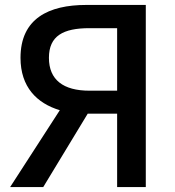

<svg xmlns="http://www.w3.org/2000/svg" viewBox="-20 -757 707 777"><path d="M454 0H570V-737H329C177 -737 63 -682 63 -523C63 -405 129 -339 222 -311L21 0H155L335 -297H454ZM342 -390C236 -390 178 -434 178 -523C178 -612 236 -643 342 -643H454V-390Z"/></svg>

Font: Noto Sans JP Medium
Style: Regular
Weight: 500
Designer: Ryoko NISHIZUKA  (kana, bopomofo & ideographs); Paul D. Hunt (Latin, Greek & Cyrillic); Sandoll Communications , Soo-you
Foundry: Adobe
Version: Version 2.002;hotconv 1.0.116;makeotfexe 2.5.65601